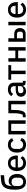

<svg xmlns="http://www.w3.org/2000/svg" viewBox="2582 -3409 840 6044"><g transform="rotate(-90 3002.0 -387.0)"><path d="M52 -330Q52 -480 81.5 -573.5Q111 -667 172.5 -714.5Q234 -762 335 -771L509 -787V-680L329 -663Q270 -658 237 -635.5Q204 -613 187.5 -564.5Q171 -516 166 -428H170Q191 -482 229 -508Q267 -534 328 -534Q391 -534 440.5 -502.5Q490 -471 518.5 -411Q547 -351 547 -269Q547 -184 516.5 -120.5Q486 -57 429.5 -22Q373 13 299 13Q181 13 116.5 -70.5Q52 -154 52 -330ZM432 -224V-296Q432 -368 396.5 -406Q361 -444 297 -444Q234 -444 200.5 -410.5Q167 -377 167 -319V-230Q167 -154 202.5 -116Q238 -78 302 -78Q362 -78 397 -115.5Q432 -153 432 -224Z M639 -273Q639 -359 669 -423Q699 -487 755 -522Q811 -557 887 -557Q964 -557 1018 -522Q1072 -487 1100 -425.5Q1128 -364 1128 -286V-246H752V-227Q752 -159 790.5 -118Q829 -77 899 -77Q994 -77 1045 -162L1109 -100Q1079 -48 1021.5 -17.5Q964 13 889 13Q813 13 756.5 -22Q700 -57 669.5 -122Q639 -187 639 -273ZM752 -318H1013V-328Q1013 -394 979 -433Q945 -472 888 -472Q828 -472 790 -431Q752 -390 752 -325Z M1220 -273Q1220 -405 1285.5 -481.5Q1351 -558 1468 -558Q1546 -558 1598.5 -523Q1651 -488 1676 -426L1587 -383Q1574 -422 1543.5 -444.5Q1513 -467 1468 -467Q1404 -467 1369.5 -427Q1335 -387 1335 -320V-225Q1335 -157 1369 -117.5Q1403 -78 1468 -78Q1556 -78 1599 -168L1681 -124Q1654 -57 1599.5 -22Q1545 13 1468 13Q1351 13 1285.5 -63.5Q1220 -140 1220 -273Z M1793 0V-544H2236V0H2127V-455H1902V0Z M2406 -89Q2433 -125 2446 -193.5Q2459 -262 2459 -383V-544H2851V0H2742V-455H2563V-378Q2563 -234 2543.5 -153Q2524 -72 2489 -37Q2468 -16 2440 -6.5Q2412 3 2372 3H2333V-89Z M2979 -150Q2979 -230 3038 -271.5Q3097 -313 3212 -313H3312V-360Q3312 -413 3283.5 -441Q3255 -469 3197 -469Q3151 -469 3119.5 -449Q3088 -429 3065 -393L3000 -452Q3029 -501 3079.5 -529.5Q3130 -558 3204 -558Q3308 -558 3364.5 -508Q3421 -458 3421 -368V-89H3479V0H3419Q3375 0 3349.5 -25Q3324 -50 3322 -91V-93H3317Q3301 -41 3258.5 -14Q3216 13 3156 13Q3073 13 3026 -31Q2979 -75 2979 -150ZM3312 -161V-243H3214Q3153 -243 3122 -223.5Q3091 -204 3091 -167V-147Q3091 -109 3116.5 -89.5Q3142 -70 3187 -70Q3241 -70 3276.5 -95Q3312 -120 3312 -161Z M3690 0V-455H3513V-544H3976V-455H3799V0Z M4082 0V-544H4191V-324H4432V-544H4541V0H4432V-235H4191V0Z M4710 -544H4819V-359H4961Q5041 -359 5091 -310.5Q5141 -262 5141 -180Q5141 -96 5091.5 -48Q5042 0 4961 0H4710ZM5229 0V-544H5338V0ZM4941 -85Q4983 -85 5005.5 -103.5Q5028 -122 5028 -160V-201Q5028 -274 4941 -274H4819V-85Z M5469 -273Q5469 -359 5499 -423Q5529 -487 5585 -522Q5641 -557 5717 -557Q5794 -557 5848 -522Q5902 -487 5930 -425.5Q5958 -364 5958 -286V-246H5582V-227Q5582 -159 5620.5 -118Q5659 -77 5729 -77Q5824 -77 5875 -162L5939 -100Q5909 -48 5851.5 -17.5Q5794 13 5719 13Q5643 13 5586.5 -22Q5530 -57 5499.5 -122Q5469 -187 5469 -273ZM5582 -318H5843V-328Q5843 -394 5809 -433Q5775 -472 5718 -472Q5658 -472 5620 -431Q5582 -390 5582 -325Z"/></g></svg>

Font: IBM Plex Sans JP Medm
Style: Regular
Weight: 500
Designer: Mike Abbink; Paul van der Laan; Pieter van Rosmalen; Wujin Sim; Yejin Wi; Jinhee Kim; Boomi Park; Yona Kim; Kichan Ma
Foundry: Sandoll Inc.
Version: Version 1.002